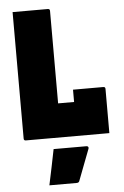

<svg xmlns="http://www.w3.org/2000/svg" viewBox="-62 -744 674 1042"><g transform="rotate(-5 275.0 -223.0)"><path d="M58 0Q47 0 47 -11V-700H239Q250 -700 250 -689V-185H337V-252H502Q513 -252 513 -241V0ZM204 60H383Q389 60 392 64Q395 68 393 74Q376 120 361 157.5Q346 195 328 244Q327 248 323.5 251Q320 254 313 254H164Q175 201 184.5 156.5Q194 112 204 60Z"/></g></svg>

Font: Recursive Sn Lnr St Blk
Style: Regular
Weight: 900
Version: Version 1.079;hotconv 1.0.112;makeotfexe 2.5.65598; ttfautoh